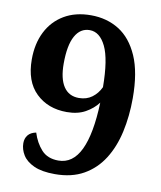

<svg xmlns="http://www.w3.org/2000/svg" viewBox="-83 -790 724 866"><g transform="rotate(10 279.5 -357.0)"><path d="M227 10Q167 10 131 -6.5Q95 -23 79 -49Q63 -75 63 -103Q63 -125 75 -140Q87 -155 112 -160Q126 -115 154 -84Q182 -53 232 -53Q298 -53 333 -126Q368 -199 373 -343Q351 -314 316 -294.5Q281 -275 231 -275Q145 -275 90 -328Q35 -381 35 -482Q35 -554 62.5 -608.5Q90 -663 141.5 -693.5Q193 -724 264 -724Q337 -724 393 -689Q449 -654 481.5 -580Q514 -506 514 -388Q514 -306 498 -233.5Q482 -161 447.5 -106.5Q413 -52 358.5 -21Q304 10 227 10ZM274 -347Q309 -347 334 -365.5Q359 -384 373 -414Q372 -542 344 -599.5Q316 -657 270 -657Q227 -657 203.5 -614.5Q180 -572 180 -488Q180 -419 204 -383Q228 -347 274 -347Z"/></g></svg>

Font: Noto Serif Vithkuqi
Style: Bold
Weight: 700
Version: Version 1.005